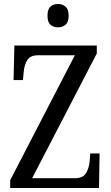

<svg xmlns="http://www.w3.org/2000/svg" viewBox="-20 -942 556 962"><path d="M31 0V-39L355 -665H170Q131 -665 116.5 -640.5Q102 -616 99 -584L95 -541H48L52 -714H465V-674L141 -49H354Q395 -49 410 -73Q425 -97 429 -131L432 -173H479L476 0ZM271 -805Q248 -805 233 -818Q218 -831 218 -863Q218 -896 233 -909Q248 -922 271 -922Q292 -922 308 -909Q324 -896 324 -863Q324 -831 308 -818Q292 -805 271 -805Z"/></svg>

Font: Noto Serif Hebrew Condensed
Style: Regular
Weight: 400
Width: 3
Designer: Monotype Design Team
Foundry: Monotype Imaging Inc.
Version: Version 2.004; ttfautohint (v1.8.4.7-5d5b)